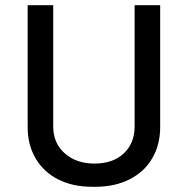

<svg xmlns="http://www.w3.org/2000/svg" viewBox="-20 -706 720 736"><path d="M594 -219Q594 -151 563.5 -99Q533 -47 476.5 -18.5Q420 10 346 10H333Q259 10 203.5 -18Q148 -46 117 -98Q86 -150 86 -219V-686H184V-221Q184 -157 228.5 -118Q273 -79 342 -79Q413 -79 454.5 -118Q496 -157 496 -221V-686H594Z"/></svg>

Font: Chivo
Style: Regular
Weight: 400
Designer: Hector Gatti
Foundry: Omnibus-Type
Version: Version 1.006; ttfautohint (v1.4.1)